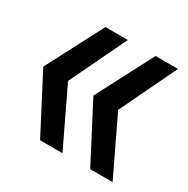

<svg xmlns="http://www.w3.org/2000/svg" viewBox="-100 -544 552 564"><g transform="rotate(30 176.5 -262.0)"><path d="M180 -70H104L4 -262L104 -454H180L88 -262ZM350 -70H274L174 -262L274 -454H350L258 -262Z"/></g></svg>

Font: Gamestation Display
Style: Regular
Weight: 400
Designer: Jonas Hecksher
Foundry: Jonas Hecksher, Playtypeª, e-types AS
Version: Version 1.003